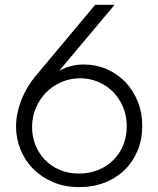

<svg xmlns="http://www.w3.org/2000/svg" viewBox="-20 -770 663 805"><path d="M312.7 14.5Q370.5 14.5 418.9 -4.3Q467.3 -23.2 502.3 -57.3Q537.3 -91.4 556.8 -138.4Q576.4 -185.5 576.4 -241.4Q576.4 -298.2 557 -345.7Q537.7 -393.2 504.3 -427.3Q470.9 -461.4 426.4 -480.5Q381.8 -499.5 331.4 -499.5Q303.2 -499.5 278 -493Q252.7 -486.4 228.2 -473.2L460.5 -750H379.1L128.2 -450Q109.5 -427.7 94.5 -402.3Q79.5 -376.8 69.1 -349.8Q58.6 -322.7 53 -294.5Q47.3 -266.4 47.3 -238.6Q47.3 -189.5 65.7 -143.6Q84.1 -97.7 118.4 -62.7Q152.7 -27.7 201.8 -6.6Q250.9 14.5 312.7 14.5ZM310.9 -42.3Q265.9 -42.3 229.8 -58Q193.6 -73.6 168 -100.2Q142.3 -126.8 128.4 -162.5Q114.5 -198.2 114.5 -237.7Q114.5 -280.5 130.5 -317.7Q146.4 -355 173.6 -382.5Q200.9 -410 237.5 -425.9Q274.1 -441.8 315.9 -441.8Q356.4 -441.8 392 -426.6Q427.7 -411.4 454.3 -384.5Q480.9 -357.7 496.1 -320.7Q511.4 -283.6 511.4 -240Q511.4 -197.3 496.4 -160.9Q481.4 -124.5 454.5 -98.2Q427.7 -71.8 390.9 -57Q354.1 -42.3 310.9 -42.3Z"/></svg>

Font: Spartan MB
Style: Regular
Weight: 212
Designer: Matt Bailey, Mirko Velimirovic
Foundry: Matt Bailey
Version: Version 1.005